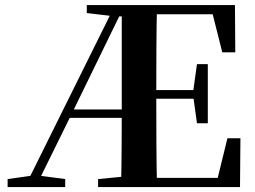

<svg xmlns="http://www.w3.org/2000/svg" viewBox="-20 -761 1039 781"><path d="M472.3 0Q474.3 -82.1 474.8 -164Q475.3 -246 475.3 -319.3V-740.5H618.7Q616.7 -655.6 616.2 -567.7Q615.7 -479.8 615.7 -387.2V-359.2Q615.7 -263 616.2 -174.8Q616.7 -86.6 618.7 0ZM11 0V-32.6L115.6 -47.3H134.1L245.2 -32.6V0ZM781.2 -259.7 766 -369.7V-390.7L781.2 -500.1H825.3V-259.7ZM884.2 -548 845.2 -702.9H545.2V-740.5H935.7L937.1 -548ZM545.2 0V-37.4H865.6L905.1 -198.6H958L956.3 0ZM333.1 -707.9V-740.5H545.2V-694.2H449.3ZM379 0V-32.6L530.9 -47.3H545.2V0ZM80.9 0 448.1 -740.5H487.4L272.1 -298.8L124.8 0ZM244.2 -281.6 255.7 -315.8H546.7V-281.6ZM545.2 -359.5V-394.7H791.3V-359.5Z"/></svg>

Font: Noto Serif KR ExtraLight
Style: Regular
Weight: 200
Designer: Ryoko NISHIZUKA 西塚涼子 (kana & ideographs); Frank Grießhammer (Latin, Greek & Cyrillic); Wenlong ZHANG 张文龙 (bopomofo); San
Foundry: Adobe
Version: Version 2.002-H1;hotconv 1.1.0;makeotfexe 2.6.0